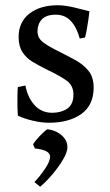

<svg xmlns="http://www.w3.org/2000/svg" viewBox="-20 -452 421 732"><path d="M179 -22Q213 -22 236.5 -38Q260 -54 260 -92Q260 -126 233.5 -145Q207 -164 154 -189Q128 -202 104 -216.5Q80 -231 65.5 -253.5Q51 -276 51 -311Q51 -368 92 -400Q133 -432 200 -432Q228 -432 263 -423.5Q298 -415 321 -409Q320 -398 317 -377.5Q314 -357 310.5 -337.5Q307 -318 304 -309L284 -305Q273 -347 250.5 -371.5Q228 -396 193 -396Q156 -396 139.5 -378Q123 -360 123 -333Q123 -307 144 -291Q165 -275 206 -255Q238 -239 268 -222.5Q298 -206 317.5 -182Q337 -158 337 -118Q337 -51 290 -17.5Q243 16 166 16Q138 16 104.5 8Q71 0 48 -11Q47 -21 46.5 -43.5Q46 -66 46.5 -88.5Q47 -111 48 -120L77 -126Q85 -81 111.5 -51.5Q138 -22 179 -22ZM160 41Q178 42 196 51Q214 60 225.5 75Q237 90 237 109Q237 128 220.5 156Q204 184 180 212.5Q156 241 133 260L111 242Q132 221 152 191Q171 163 171 145Q171 120 113 114L106 98Q114 85 131 67Q148 49 160 41Z"/></svg>

Font: Buenard
Style: Regular
Weight: 400
Version: Version 2.000